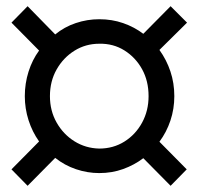

<svg xmlns="http://www.w3.org/2000/svg" viewBox="-20 -555 640 619"><path d="M69 44 17 -9 106 -99Q84 -130 72 -167.5Q60 -205 60 -245Q60 -286 72 -324Q84 -362 106 -392L17 -482L69 -535L158 -444Q187 -468 224 -480.5Q261 -493 300 -493Q341 -493 377 -480.5Q413 -468 442 -446L530 -535L583 -482L494 -394Q517 -362 529.5 -324.5Q542 -287 542 -245Q542 -204 529.5 -166.5Q517 -129 494 -98L582 -9L530 44L442 -45Q413 -23 377 -10Q341 3 300 3Q262 3 225 -9.5Q188 -22 158 -46ZM300 -76Q345 -76 381 -98.5Q417 -121 438 -159.5Q459 -198 459 -245Q459 -294 438 -332Q417 -370 381 -392.5Q345 -415 300 -414Q256 -414 220 -391.5Q184 -369 162.5 -331Q141 -293 141 -245Q141 -198 162.5 -160Q184 -122 220 -99.5Q256 -77 300 -76Z"/></svg>

Font: Nunito Sans 12pt ExtraLight 7pt Medium
Style: Regular
Weight: 500
Version: Version 3.101;gftools[0.9.27]